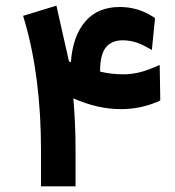

<svg xmlns="http://www.w3.org/2000/svg" viewBox="-20 -663 619 681"><path d="M336.4 -408.7Q375 -399.4 418.5 -399.4Q467.3 -399.4 520 -421.4L546.4 -432.6L546.9 -403.8L548.3 -319.8V-306.6L536.6 -301.3Q476.6 -275.9 408.7 -275.9Q327.1 -275.9 240.2 -314Q248 -222.7 248 -127V-21.5V-2H228.5H145H125.5V-21.5V-127Q125.5 -389.2 67.4 -588.4L62 -606.9L80.1 -612.3L159.7 -636.7L180.2 -643.1L184.6 -622.6L224.6 -445.8Q224.6 -445.8 226.3 -444.8Q228 -443.8 229.7 -443.1Q231.4 -442.4 231.4 -441.9Q237.8 -534.2 282 -586.2Q326.2 -638.2 404.8 -638.2Q467.3 -638.2 519.5 -605.5L529.8 -599.1L528.8 -586.9L521.5 -515.1L518.6 -485.8L492.7 -500Q455.1 -520 415 -520Q376 -520 355.5 -494.9Q335 -469.7 335 -409.7V-409.2Q335.4 -408.7 336.4 -408.7Z"/></svg>

Font: Shabnam FD
Style: Bold-FD
Weight: 700
Foundry: DejaVu fonts team - Redesigned by Saber Rastikerdar - Based on Vazir font
Version: Version 5.0.1